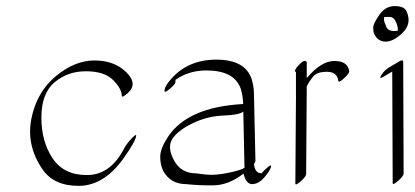

<svg xmlns="http://www.w3.org/2000/svg" viewBox="-20 -574 1350 625"><path d="M383.8 -90.3Q391.6 -105.5 408 -122.8Q424.3 -140.1 423.3 -131.8Q420.9 -113.3 382.8 -59.6Q319.3 30.3 237.1 31Q154.8 31.7 117.2 -24.4Q64.9 -102.1 82.3 -188.2Q99.6 -274.4 161.6 -325.9Q223.6 -377.4 288.1 -377.2Q352.5 -377 391.1 -338.9Q429.7 -300.8 396 -271Q377 -253.9 376.5 -262.2Q376 -285.6 347.9 -313.7Q319.8 -341.8 260.3 -342Q200.7 -342.3 157.7 -306.2Q114.7 -270 114.7 -191.4Q114.7 -112.8 151.6 -58.1Q188.5 -3.4 264.2 -4.2Q339.8 -4.9 383.8 -90.3Z M800.8 25.4Q781.2 25.4 772.5 -8.8Q724.1 28.8 675 29.3Q626 29.8 586.4 25.4Q535.2 25.4 511.7 -17.1Q501.5 -37.6 501.5 -63.7Q501.5 -89.8 526.4 -127.9Q590.3 -225.6 771.5 -235.4Q771 -260.7 763.7 -285.2Q742.7 -344.7 651.9 -344.7Q594.7 -344.7 551.8 -314.5Q550.8 -312 551 -306.4Q551.3 -300.8 533.4 -285.4Q515.6 -270 515.6 -278.3Q515.6 -293 536.6 -316.4Q591.8 -379.9 684.3 -379.9Q776.9 -379.9 798.8 -317.9Q806.2 -293 806.6 -271.5L811.5 -50.8Q811.5 -46.4 806.6 -40Q810.1 -9.8 831.5 -9.8Q838.9 -19.5 852.3 -30.3Q865.7 -41 861.8 -29.3Q856.9 -15.6 839.4 4.6Q821.8 24.9 800.8 25.4ZM772 -210.9Q759.3 -199.7 706.8 -197.8Q654.3 -195.8 606.7 -172.6Q559.1 -149.4 541.3 -122.3Q523.4 -95.2 546.1 -52.5Q568.8 -9.8 617.7 -9.8Q617.7 -9.8 648.9 -5.9Q680.7 -2.4 723.6 -11.5Q766.6 -20.5 775.9 -27.8Z M978.5 -319.8Q1025.4 -375.5 1068.6 -375.5Q1111.8 -375.5 1116.7 -342.8Q1117.7 -335.4 1100.1 -319.3Q1082.5 -303.2 1081.5 -310.5Q1077.6 -340.3 1044.4 -340.3Q1011.2 -340.3 998.8 -324.2Q986.3 -308.1 982.4 -300.3Q977.5 -291 978 -290Q978.5 -289.1 978.5 -288.6L976.6 -7.8Q976.6 0.5 959 16.1Q941.4 31.7 941.4 23.4L943.4 -257.3Q943.4 -258.3 943.6 -260.3Q943.8 -262.2 943.4 -263.2V-339.4Q934.6 -342.8 950.9 -360.4Q967.3 -377.9 972.9 -375.7Q978.5 -373.5 978.5 -372.1Z M1303.2 -537.6Q1321.3 -497.6 1291.3 -468Q1261.2 -438.5 1235.4 -438.5Q1209.5 -438.5 1197.8 -464.4Q1194.8 -471.7 1194.8 -484.1Q1194.8 -496.6 1214.6 -525.4Q1234.4 -554.2 1264.9 -554.2Q1295.4 -554.2 1303.2 -537.6ZM1274.9 -474.1Q1276.4 -485.8 1269 -502.4Q1261.7 -519 1247.6 -519Q1233.4 -519 1230.5 -518.6Q1230 -515.1 1230 -509.5Q1230 -503.9 1237.5 -486.6Q1245.1 -469.2 1274.9 -474.1ZM1245.6 -354 1280.3 -374.5Q1292 -381.3 1292.5 -373L1293.9 -9.3Q1293.9 -1 1276.1 14.6Q1258.3 30.3 1258.3 22L1256.8 -340.8H1256.3L1227.5 -323.7Q1212.4 -314.5 1221.4 -329.6Q1230.5 -344.7 1245.6 -354Z"/></svg>

Font: ML-NILA06_NewLipi
Style: Regular
Weight: 400
Designer: CLT@C-DIT
Version: Version ML-NILA06_NewLipi 2.